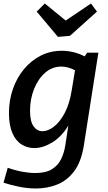

<svg xmlns="http://www.w3.org/2000/svg" viewBox="-20 -832 614 1093"><path d="M185 241Q138 241 90.5 231.5Q43 222 0 208L24 123Q66 138 106.5 145.5Q147 153 181 153Q242 153 277 130.5Q312 108 328.5 72.5Q345 37 351 0L369 -117Q330 -53 277 -21Q224 11 175 11Q136 11 103 -9.5Q70 -30 50.5 -74.5Q31 -119 31 -188Q31 -261 53.5 -325.5Q76 -390 117 -439Q158 -488 212.5 -515.5Q267 -543 332 -543Q363 -543 396 -535.5Q429 -528 462 -511L476 -532H540L457 -2Q442 90 402 143Q362 196 305.5 218.5Q249 241 185 241ZM222 -85Q253 -85 287 -111Q321 -137 348.5 -189Q376 -241 388 -317L407 -432Q367 -453 329 -453Q277 -453 237 -418Q197 -383 174 -325.5Q151 -268 151 -202Q151 -141 171 -113Q191 -85 222 -85ZM498 -812 532 -766 378 -628 310 -622 189 -766 235 -812 354 -715Z"/></svg>

Font: Bitter SemiBold
Style: Italic
Weight: 600
Italic angle: -9°
Designer: Sol Matas, and Bitter project Authors
Foundry: Sol Matas
Version: Version 2.001